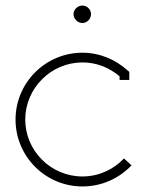

<svg xmlns="http://www.w3.org/2000/svg" viewBox="-20 -663 522 692"><path d="M245 -612C245 -595 260 -580 277 -580C294 -580 308 -595 308 -612C308 -629 294 -643 277 -643C260 -643 245 -629 245 -612ZM411 -388V-375H446V-404L440 -409C397 -448 340 -473 277 -473C144 -473 36 -365 36 -232C36 -99 144 9 277 9C347 9 409 -20 454 -67L427 -92C389 -52 336 -27 277 -27C164 -27 71 -119 71 -232C71 -345 164 -438 277 -438C329 -438 374 -419 411 -388Z"/></svg>

Font: Rawengulk
Style: Regular
Weight: 400
Version: Version 0.9